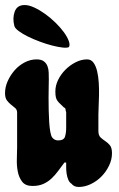

<svg xmlns="http://www.w3.org/2000/svg" viewBox="-32 -739 473 763"><path d="M113 -503Q132 -503 142 -495.5Q152 -488 156.5 -476.5Q161 -465 161.5 -451Q162 -437 162 -423Q162 -413 161.5 -393.5Q161 -374 161 -350.5Q161 -327 161.5 -301.5Q162 -276 163.5 -253.5Q165 -231 168 -214.5Q171 -198 176 -192Q185 -181 199 -181Q222 -181 226.5 -196.5Q231 -212 231 -231V-293Q229 -298 228.5 -304Q228 -310 222 -312Q213 -321 207 -326.5Q201 -332 196.5 -338Q192 -344 190 -352.5Q188 -361 188 -376Q188 -399 199 -421.5Q210 -444 228 -462Q246 -480 268.5 -491.5Q291 -503 314 -503Q330 -503 339.5 -490Q349 -477 354 -456Q359 -435 360.5 -409.5Q362 -384 361.5 -360Q361 -336 360 -315.5Q359 -295 359 -284V-219Q359 -201 367.5 -193Q376 -185 386 -178.5Q396 -172 404.5 -162Q413 -152 413 -130Q413 -105 401.5 -81Q390 -57 371.5 -38Q353 -19 329 -7.5Q305 4 281 4Q262 4 252 -9Q244 -14 239.5 -24.5Q235 -35 233 -47.5Q231 -60 231 -72Q231 -84 231 -93H224Q211 -76 199 -59.5Q187 -43 172.5 -29.5Q158 -16 140 -8Q122 0 97 0Q69 0 56 -17Q43 -34 38.5 -58Q34 -82 35 -108Q36 -134 36 -153V-291Q36 -303 28.5 -309.5Q21 -316 12 -323Q3 -330 -4.5 -340Q-12 -350 -12 -369Q-12 -393 -1.5 -416.5Q9 -440 26 -459.5Q43 -479 66 -491Q89 -503 113 -503ZM66 -719Q83 -719 104.5 -709Q126 -699 147.5 -683.5Q169 -668 188.5 -649Q208 -630 221.5 -611.5Q235 -593 241 -577Q247 -561 242 -552Q235 -548 217 -550Q199 -552 175.5 -558Q152 -564 126.5 -573.5Q101 -583 79.5 -593.5Q58 -604 42.5 -615.5Q27 -627 25 -636Q17 -667 26.5 -693Q36 -719 66 -719Z"/></svg>

Font: r_Neptun CAT
Style: Regular
Weight: 400
Foundry: Peter Wiegel, CAT-Fonts
Version: Version 1.000;June 8, 2024;FontCreator 14.0.0.2814 32-bit